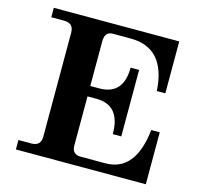

<svg xmlns="http://www.w3.org/2000/svg" viewBox="-106 -846 998 959"><g transform="rotate(15 393.0 -366.0)"><path d="M728.5 0H56.6V-48.8H123.5Q172.4 -48.8 172.4 -97.7V-634.8Q172.4 -683.6 123.5 -683.6H56.6V-732.4H705.1V-463.9H661.1Q647.9 -683.6 466.8 -683.6H374.5Q333.5 -683.6 333.5 -632.8V-402.3H379.4Q504.4 -402.3 504.4 -543H548.3V-199.2H504.4Q504.4 -348.6 379.4 -348.6H333.5V-94.7Q333.5 -48.8 377.9 -48.8H505.9Q660.6 -48.8 684.6 -268.6H728.5Z"/></g></svg>

Font: Munson
Style: Bold
Weight: 700
Designer: Paul James MIller
Foundry: High-Logic / Made with FontCreator
Version: Version 2.10;May 5, 2019;FontCreator 11.5.0.2430 64-bit